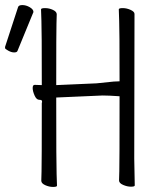

<svg xmlns="http://www.w3.org/2000/svg" viewBox="-95 -732 615 758"><path d="M130 1Q130 6 114.5 6Q99 6 83.5 -1Q68 -8 68 -18.5Q68 -29 69 -55Q70 -81 70 -327H71V-332Q71 -338 60 -338Q49 -338 41.5 -355Q34 -372 34 -384.5Q34 -397 42 -397L70 -396V-401Q70 -621 68.5 -649.5Q67 -678 67 -695Q67 -700 83 -700Q99 -700 114 -693Q129 -686 129 -675.5Q129 -665 128 -639.5Q127 -614 127 -401V-396L286 -403L354 -410L377 -411V-416Q377 -621 375.5 -649.5Q374 -678 374 -695Q374 -700 389.5 -700Q405 -700 420.5 -693Q436 -686 436 -677L435 -106L437 0Q437 5 422 5Q407 5 391 -2Q375 -9 375 -19.5Q375 -30 376 -56Q377 -82 377 -347V-352Q334 -355 310 -355Q310 -355 127 -347V-342Q127 -74 128.5 -45Q130 -16 130 1ZM-26 -531Q-28 -525 -39 -525Q-50 -525 -62.5 -532Q-75 -539 -75 -542V-547L-24 -703Q-22 -712 -7 -712Q8 -712 22.5 -703.5Q37 -695 37 -685Q37 -683 36 -682ZM354 -410H355Z"/></svg>

Font: LXGW WenKai Mono TC Light
Style: Regular
Weight: 300
Designer: LXGW / Fontworks Inc.
Foundry: LXGW / Fontworks Inc.
Version: Version 1.330